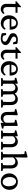

<svg xmlns="http://www.w3.org/2000/svg" viewBox="2500 -3356 869 5909"><g transform="rotate(90 2934.5 -401.5)"><path d="M410 -76 387 -106C363 -83 332 -68 297 -68C234 -68 197 -105 197 -184L199 -445H374V-506H199L201 -612H178L19 -471V-445H101L98 -167C98 -49 168 10 265 10C323 10 380 -22 410 -76Z M696 9C781 9 851 -32 896 -115L866 -143C825 -93 784 -73 728 -73C631 -73 563 -145 559 -264H894V-286C894 -430 821 -515 697 -516C568 -517 451 -411 451 -244C451 -89 558 9 696 9ZM560 -317C569 -416 626 -465 687 -465C757 -465 799 -415 799 -327V-317Z M1166 9C1283 9 1367 -52 1367 -137C1367 -203 1330 -244 1227 -290C1135 -331 1105 -353 1105 -398C1105 -438 1140 -466 1194 -466C1218 -466 1241 -460 1257 -451L1286 -371H1343L1330 -495C1299 -508 1248 -516 1204 -516C1083 -516 1001 -456 1001 -371C1001 -299 1041 -261 1153 -213C1239 -177 1262 -152 1262 -112C1262 -69 1227 -43 1174 -43C1139 -43 1109 -51 1080 -70L1056 -155H997L1002 -28C1044 -5 1108 9 1166 9Z M1821 -76 1798 -106C1774 -83 1743 -68 1708 -68C1645 -68 1608 -105 1608 -184L1610 -445H1785V-506H1610L1612 -612H1589L1430 -471V-445H1512L1509 -167C1509 -49 1579 10 1676 10C1734 10 1791 -22 1821 -76Z M2107 9C2192 9 2262 -32 2307 -115L2277 -143C2236 -93 2195 -73 2139 -73C2042 -73 1974 -145 1970 -264H2305V-286C2305 -430 2232 -515 2108 -516C1979 -517 1862 -411 1862 -244C1862 -89 1969 9 2107 9ZM1971 -317C1980 -416 2037 -465 2098 -465C2168 -465 2210 -415 2210 -327V-317Z M2383 0H2628L2631 -43L2562 -62C2558 -78 2556 -125 2556 -194V-370C2588 -418 2631 -440 2678 -440C2735 -440 2788 -401 2788 -303V-177C2788 -114 2787 -80 2784 -62L2720 -43L2723 0H2959L2962 -43L2892 -62C2887 -77 2885 -128 2885 -183L2883 -308C2883 -331 2881 -351 2877 -370C2911 -416 2953 -440 3004 -440C3058 -440 3117 -402 3117 -301V-177C3117 -114 3114 -80 3112 -62L3046 -43L3049 0H3290L3292 -43L3219 -62C3216 -77 3213 -128 3213 -183V-315C3213 -442 3135 -516 3035 -516C2970 -516 2911 -485 2860 -421C2828 -486 2770 -516 2714 -516C2659 -516 2605 -491 2557 -430L2553 -431L2560 -495L2538 -514L2375 -469V-429L2450 -413C2455 -382 2460 -327 2459 -278L2458 -186C2457 -105 2455 -76 2453 -62L2381 -43Z M3862 -85C3859 -113 3855 -163 3855 -245V-329C3855 -395 3855 -434 3857 -497L3838 -514L3667 -469V-429L3752 -413C3756 -377 3758 -326 3758 -275V-142C3727 -90 3680 -70 3639 -70C3570 -70 3521 -107 3521 -203L3522 -329C3522 -390 3523 -447 3527 -495L3505 -514L3338 -469V-429L3418 -413C3422 -371 3424 -331 3424 -289V-188C3424 -55 3503 10 3609 10C3664 10 3711 -13 3757 -78L3761 -77L3759 -2L3779 13L3937 -27V-67Z M4000 0H4248L4252 -43L4179 -62C4175 -78 4173 -124 4173 -194V-370C4204 -414 4249 -440 4299 -440C4354 -440 4415 -403 4415 -300V-177C4415 -114 4413 -80 4410 -62L4342 -43L4345 0H4587L4591 -43L4518 -62C4513 -76 4512 -128 4512 -183V-313C4512 -450 4430 -516 4342 -516C4280 -516 4228 -491 4174 -431L4170 -432L4176 -495L4155 -514L3991 -469V-429L4067 -413C4072 -382 4076 -328 4076 -277L4075 -186C4074 -110 4071 -76 4070 -62L3997 -43Z M4652 0H4900L4903 -43L4831 -62C4827 -74 4825 -123 4825 -194V-370C4856 -414 4902 -440 4951 -440C5011 -440 5067 -399 5067 -300V-177C5067 -114 5064 -80 5062 -62L4994 -43L4997 0H5240L5243 -43L5170 -62C5166 -77 5164 -128 5164 -183V-310C5164 -449 5082 -516 4994 -516C4932 -516 4880 -491 4827 -431L4823 -432C4825 -618 4826 -702 4830 -800L4807 -816L4633 -767L4635 -728L4722 -717C4726 -685 4728 -533 4728 -426V-280C4728 -155 4725 -86 4722 -62L4649 -43Z M5573 9C5712 9 5823 -108 5823 -258C5823 -411 5724 -516 5578 -516C5436 -516 5316 -412 5316 -252C5316 -98 5419 9 5573 9ZM5429 -272C5429 -387 5482 -461 5564 -461C5652 -461 5712 -369 5712 -234C5712 -124 5661 -48 5585 -48C5495 -48 5429 -139 5429 -272Z"/></g></svg>

Font: TPK Tissa Web Medium
Style: Regular
Weight: 500
Designer: Jacques Le Bailly, Suppakit Chalermlarp | Katatrad Co.,Ltd.
Foundry: Jacques Le Bailly, Cadson Demak Co.,Ltd.
Version: Version 5.000;Glyphs 3.1.2 (3151)